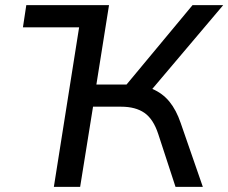

<svg xmlns="http://www.w3.org/2000/svg" viewBox="-20 -725 886 745"><path d="M189 0 287 -619H69L82 -705H403L354 -397H471L727 -705H846L571 -380Q611 -363 637.5 -330.5Q664 -298 681 -248L767 0H661L594 -205Q575 -263 540.5 -287Q506 -311 450 -311H341L291 0Z"/></svg>

Font: Winston Medium
Style: Italic
Weight: 500
Italic angle: -9°
Designer: Original fonts by Vernon Adams / Changes by Cristiano Sobral
Foundry: Original fonts by Vernon Adams / Changes by Cristiano Sobral
Version: Version 2.503;July 17, 2020;FontCreator 13.0.0.2655 64-bit